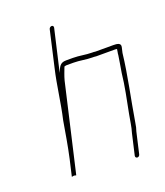

<svg xmlns="http://www.w3.org/2000/svg" viewBox="-128 -776 739 860"><g transform="rotate(-20 241.5 -345.5)"><path d="M206 -677 167 -506C149 -430 141 -350 123 -273C113 -215 104 -158 91 -100L73 -22L85 -24C87 -23 90 -22 93 -22C95 -22 94 -22 94 -22L190 -438C195 -458 205 -482 211 -498H212C215 -499 219 -500 222 -500H255C285 -500 312 -493 342 -493C348 -493 354 -493 360 -492H445C449 -492 453 -492 459 -491C459 -490 457 -479 457 -478C456 -473 455 -468 455 -463C452 -439 446 -410 442 -383C436 -325 422 -260 410 -198C404 -169 402 -143 393 -114L370 -14C369 -8 373 -3 379 -3C385 -3 390 -8 391 -14L414 -114C418 -125 421 -138 423 -152C440 -256 465 -367 476 -466L482 -492C486 -511 467 -513 449 -513H364C359 -514 354 -514 348 -514C318 -514 291 -521 260 -521H227C197 -521 192 -503 181 -478L227 -677C228 -683 225 -688 219 -688C213 -688 207 -683 206 -677Z"/></g></svg>

Font: Electronic
Style: ThnIt
Weight: 100
Version: Version 1.011